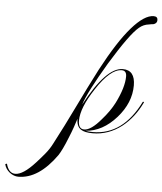

<svg xmlns="http://www.w3.org/2000/svg" viewBox="-335 -641 802 949"><g transform="rotate(5 65.5 -166.5)"><path d="M-209 258Q-231 258 -252 242Q-272 226 -278 203L-277 201L-272 199H-270Q-258 245 -225 245Q-186 245 -127 180Q-104 155 -84 130.5Q-64 106 -51 80Q-1 -15 45.5 -111.5Q92 -208 141 -303Q218 -448 280.5 -519.5Q343 -591 389 -591Q409 -591 409 -573Q409 -556 390 -551Q383 -551 369 -548Q342 -545 321 -527Q299 -509 265 -462Q231 -415 184 -338Q140 -264 112.5 -210.5Q85 -157 75 -125Q177 -317 260 -317Q321 -317 321 -241Q321 -155 255 -80Q187 -3 102 3Q120 6 139 6Q288 6 372 -164L374 -165L378 -164V-162Q342 -86 283 -39Q217 12 139 12Q99 12 81 0Q58 -14 58 -53Q52 -34 43.5 -9.5Q35 15 23 44Q10 77 -1 99.5Q-12 122 -20 134Q-108 258 -209 258ZM95 -3Q129 -3 178 -61Q217 -105 239 -148Q279 -228 279 -282Q279 -311 255 -311Q199 -311 130 -205Q66 -108 66 -45Q66 -3 95 -3Z"/></g></svg>

Font: Imperial Script
Style: Regular
Weight: 400
Designer: Robert E. Leuschke
Foundry: Robert E. Leuschke
Version: Version 1.010; ttfautohint (v1.8.3)